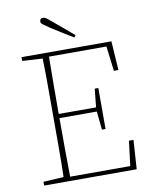

<svg xmlns="http://www.w3.org/2000/svg" viewBox="-93 -928 787 997"><g transform="rotate(-10 300.5 -429.5)"><path d="M58 -657V-677H532L542 -524H518L502 -655H199Q198 -584 197.5 -509.5Q197 -435 197 -353H394L404 -450H423V-234H404L394 -331H197Q197 -236 197.5 -163Q198 -90 199 -22H516L532 -153H556L546 0H58V-20L165 -26Q167 -97 167 -168Q167 -239 167 -310V-367Q167 -438 167 -509.5Q167 -581 165 -651ZM354 -741 346 -730Q317 -747 288 -765.5Q259 -784 232 -801Q207 -818 196.5 -825.5Q186 -833 186 -842Q186 -859 204 -859Q212 -859 221 -852.5Q230 -846 251 -828Q274 -809 300.5 -786.5Q327 -764 354 -741Z"/></g></svg>

Font: Source Serif Pro ExtraLight
Style: Regular
Weight: 200
Designer: Frank Grießhammer
Foundry: Adobe Systems Incorporated
Version: Version 3.001;hotconv 1.0.111;makeotfexe 2.5.65597